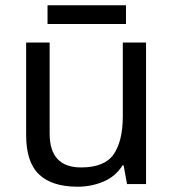

<svg xmlns="http://www.w3.org/2000/svg" viewBox="-20 -697 658 727"><path d="M533 -536V0H461L448 -71H444Q418 -29 372 -9.5Q326 10 274 10Q177 10 128 -36.5Q79 -83 79 -185V-536H168V-191Q168 -63 287 -63Q376 -63 410.5 -113Q445 -163 445 -257V-536ZM457 -677V-606H160V-677Z"/></svg>

Font: Noto Sans Chorasmian
Style: Regular
Weight: 400
Designer: Federico Parra Barrios
Foundry: Google LLC
Version: Version 1.004; ttfautohint (v1.8.4.7-5d5b)